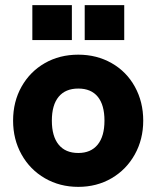

<svg xmlns="http://www.w3.org/2000/svg" viewBox="-20 -717 609 748"><path d="M31 -247Q31 -321 64 -379.5Q97 -438 154.5 -471Q212 -504 285 -504Q357 -504 415 -471Q473 -438 505.5 -379Q538 -320 538 -247Q538 -174 505 -115Q472 -56 414.5 -22.5Q357 11 285 11Q213 11 155 -22.5Q97 -56 64 -115Q31 -174 31 -247ZM387 -247Q387 -308 361 -340Q335 -372 285 -372Q235 -372 208.5 -340Q182 -308 182 -247Q182 -186 208.5 -153.5Q235 -121 285 -121Q334 -121 360.5 -153.5Q387 -186 387 -247ZM310 -697H464V-561H310ZM106 -697H260V-561H106Z"/></svg>

Font: Hanken Grotesk Black
Style: Regular
Weight: 900
Designer: Alfredo Marco Pradil
Foundry: Hanken Design Co.
Version: Version 3.014